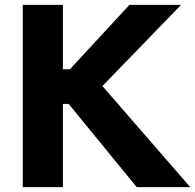

<svg xmlns="http://www.w3.org/2000/svg" viewBox="-20 -770 803 790"><path d="M542.5 0 262.7 -342.3H238.8V0H73.7V-750H238.8V-484.9H267.6L512.7 -750H725.1L401.4 -416L762.7 0Z"/></svg>

Font: Now
Style: Bold
Weight: 700
Designer: Alfredo Marco Pradil
Foundry: Alfredo Marco Pradil
Version: Version 1.002;PS 001.002;hotconv 1.0.88;makeotf.lib2.5.64775